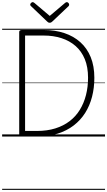

<svg xmlns="http://www.w3.org/2000/svg" viewBox="-20 -1279 1004 1799"><path d="M187 0Q160 0 160 -19V-979Q160 -989 167 -993.5Q174 -998 188 -998H389Q496 -998 583 -969Q670 -940 733 -883.5Q796 -827 830 -743.5Q864 -660 864 -550Q864 -456 842.5 -372.5Q821 -289 778 -221Q735 -153 670.5 -103.5Q606 -54 520.5 -27Q435 0 327 0ZM215 -52H326Q422 -52 498.5 -76Q575 -100 632.5 -144Q690 -188 728 -250Q766 -312 785.5 -388Q805 -464 805 -550Q805 -651 774.5 -725Q744 -799 688 -848Q632 -897 556 -921.5Q480 -946 389 -946H215ZM606 -1259Q614 -1259 621 -1251.5Q628 -1244 628 -1235Q628 -1232 627 -1229Q626 -1226 623 -1222L471 -1078Q465 -1073 460 -1069.5Q455 -1066 446 -1066Q437 -1066 431.5 -1069.5Q426 -1073 421 -1078L269 -1223Q265 -1227 264 -1230Q263 -1233 263 -1235Q263 -1244 271 -1251.5Q279 -1259 286 -1259Q291 -1259 294.5 -1256.5Q298 -1254 303 -1251L446 -1130L589 -1251Q593 -1254 597 -1256.5Q601 -1259 606 -1259ZM0 490H964V500H0ZM0 -20H964V0H0ZM0 -505H964V-500H0ZM0 -1010H964V-1000H0Z"/></svg>

Font: Playwrite ES Deco Guides
Style: Regular
Weight: 400
Designer: Veronika Burian, José Scaglione
Foundry: TypeTogether
Version: Version 1.003